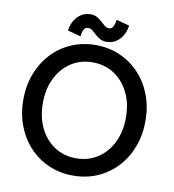

<svg xmlns="http://www.w3.org/2000/svg" viewBox="-96 -982 976 1078"><g transform="rotate(10 392.0 -443.5)"><path d="M43.9 -361.3Q43.9 -441.9 70.1 -510Q96.2 -578.1 143.3 -628.2Q190.4 -678.2 253.9 -705.8Q317.4 -733.4 392.1 -733.4Q466.8 -733.4 530.3 -705.8Q593.8 -678.2 640.9 -628.2Q688 -578.1 714.1 -510Q740.2 -441.9 740.2 -361.3Q740.2 -280.8 714.1 -212.6Q688 -144.5 640.9 -94.5Q593.8 -44.4 530.3 -16.8Q466.8 10.7 392.1 10.7Q317.4 10.7 253.9 -16.8Q190.4 -44.4 143.3 -94.5Q96.2 -144.5 70.1 -212.6Q43.9 -280.8 43.9 -361.3ZM155.3 -361.3Q155.3 -280.8 185.8 -219Q216.3 -157.2 269.8 -122.6Q323.2 -87.9 392.1 -87.9Q460.9 -87.9 514.4 -122.6Q567.9 -157.2 598.4 -219Q628.9 -280.8 628.9 -361.3Q628.9 -441.9 598.4 -503.7Q567.9 -565.4 514.4 -600.1Q460.9 -634.8 392.1 -634.8Q323.2 -634.8 269.8 -600.1Q216.3 -565.4 185.8 -503.7Q155.3 -441.9 155.3 -361.3ZM298.3 -766.6 223.6 -786.6Q229.5 -835 259.8 -866.7Q290 -898.4 333 -898.4Q355.5 -898.4 371.3 -889.4Q387.2 -880.4 399.4 -868.7Q411.6 -856.9 422.9 -847.9Q434.1 -838.9 447.3 -838.9Q464.8 -838.9 472.7 -856.4Q480.5 -874 481.9 -893.1L556.6 -873.5Q550.8 -824.7 520.5 -793.2Q490.2 -761.7 447.3 -761.7Q424.8 -761.7 408.9 -770.8Q393.1 -779.8 380.9 -791.5Q368.7 -803.2 357.4 -812Q346.2 -820.8 333 -820.8Q315.4 -820.8 307.6 -803.5Q299.8 -786.1 298.3 -766.6Z"/></g></svg>

Font: Giphurs Medium
Style: Regular
Weight: 500
Version: Version 0.920; ttfautohint (v1.8.4.7-5d5b)